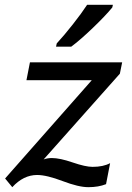

<svg xmlns="http://www.w3.org/2000/svg" viewBox="-20 -775 554 808"><path d="M351.6 12.7Q311 12.7 243.7 -12.9Q176.3 -38.6 136.2 -38.6Q78.6 -38.6 31.7 12.7L1.5 -23.9L366.2 -437.5H91.3L106 -512.7H494.1L484.4 -464.8L163.6 -104Q179.2 -109.9 198.2 -109.9Q231.9 -109.9 285.9 -91.3Q339.8 -72.8 369.6 -72.8Q414.6 -72.8 443.4 -88.4L426.3 0Q394.5 12.7 351.6 12.7ZM279.8 -578.6H215.8L218.8 -592.3Q249.5 -625.5 286.6 -672.6Q323.7 -719.7 346.7 -754.9H455.1L452.6 -743.7Q423.8 -708.5 370.6 -657.5Q317.4 -606.4 279.8 -578.6Z"/></svg>

Font: Cadman
Style: Italic
Weight: 400
Italic angle: -12°
Designer: Paul James MIller
Foundry: High-Logic / Made with FontCreator
Version: Version 2.114;March 28, 2021;FontCreator 13.0.0.2683 64-bit